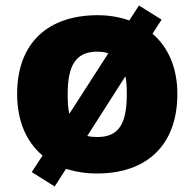

<svg xmlns="http://www.w3.org/2000/svg" viewBox="-20 -618 705 695"><path d="M622 -278C622 -374 588 -448 532 -496L565 -547L483 -598L448 -544C414 -556 375 -563 334 -563C152 -563 42 -461 42 -278C42 -179 76 -104 134 -55L95 5L178 57L219 -7C253 4 291 10 331 10C512 10 622 -93 622 -278ZM225 -278C225 -379 253 -431 332 -431C347 -431 360 -429 372 -425L231 -206C226 -227 225 -250 225 -278ZM439 -278C439 -176 414 -122 333 -122C319 -122 307 -123 296 -126L434 -342C438 -324 439 -302 439 -278Z"/></svg>

Font: Noto Sans Gurmukhi Black
Style: Regular
Weight: 900
Designer: Jelle Bosma - Monotype Design Team
Foundry: Monotype Imaging Inc.
Version: Version 2.004